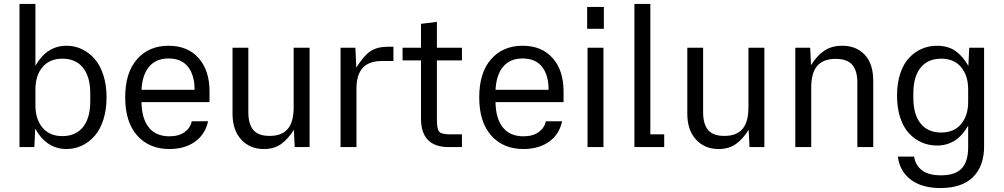

<svg xmlns="http://www.w3.org/2000/svg" viewBox="-20 -740 5049 966"><path d="M314.9 9.8Q214.4 9.8 157.2 -92.8L152.8 0H78.1V-720.2H158.2V-409.2Q215.3 -509.8 314.9 -509.8Q356 -509.8 392.1 -492.7Q428.2 -475.6 456.1 -443.8Q483.9 -412.1 500 -362.1Q516.1 -312 516.1 -250Q516.1 -188 500 -137.9Q483.9 -87.9 456.1 -56.2Q428.2 -24.4 392.1 -7.3Q356 9.8 314.9 9.8ZM158.2 -210Q158.2 -140.1 193.8 -97.7Q229.5 -55.2 293.9 -55.2Q361.3 -55.2 397.7 -100.8Q434.1 -146.5 434.1 -230V-270Q434.1 -353.5 397.7 -399.2Q361.3 -444.8 293.9 -444.8Q229.5 -444.8 193.8 -402.3Q158.2 -359.9 158.2 -290Z M832 9.8Q731 9.8 670.4 -57.9Q609.9 -125.5 609.9 -250Q609.9 -374.5 669.4 -442.1Q729 -509.8 828.1 -509.8Q924.3 -509.8 979.2 -447.8Q1034.2 -385.7 1034.2 -279.8V-226.1H691.9Q692.9 -143.6 728.8 -98.9Q764.6 -54.2 832 -54.2Q879.9 -54.2 909.2 -75.7Q938.5 -97.2 944.8 -129.9H1026.9Q1013.2 -64.5 961.4 -27.3Q909.7 9.8 832 9.8ZM691.9 -288.1H959Q959 -361.8 926 -403.8Q893.1 -445.8 828.1 -445.8Q765.1 -445.8 730.5 -404.8Q695.8 -363.8 691.9 -288.1Z M1307.6 9.8Q1237.3 9.8 1193.6 -37.8Q1149.9 -85.4 1149.9 -168V-500H1229.5V-174.8Q1229.5 -115.7 1254.6 -85.9Q1279.8 -56.2 1336.4 -56.2Q1397.5 -56.2 1427.5 -91.1Q1457.5 -126 1457.5 -200.2V-500H1537.6V0H1462.9L1458.5 -86.9Q1429.2 -40 1394 -15.1Q1358.9 9.8 1307.6 9.8Z M1693.4 0V-500H1768.1L1772.5 -399.9Q1810.1 -460 1844 -482.4Q1877.9 -504.9 1932.1 -504.9H1959.5V-433.1H1902.3Q1835.9 -433.1 1804.7 -398.2Q1773.4 -363.3 1773.4 -293.9V0Z M2237.3 0Q2098.1 0 2098.1 -144V-436H2005.4V-500H2098.1V-620.1L2178.2 -629.9V-500H2304.2V-436H2178.2V-141.1Q2178.2 -89.8 2189.9 -76.9Q2201.7 -64 2247.1 -64H2304.2V0Z M2613.3 9.8Q2512.2 9.8 2451.7 -57.9Q2391.1 -125.5 2391.1 -250Q2391.1 -374.5 2450.7 -442.1Q2510.3 -509.8 2609.4 -509.8Q2705.6 -509.8 2760.5 -447.8Q2815.4 -385.7 2815.4 -279.8V-226.1H2473.1Q2474.1 -143.6 2510 -98.9Q2545.9 -54.2 2613.3 -54.2Q2661.1 -54.2 2690.4 -75.7Q2719.7 -97.2 2726.1 -129.9H2808.1Q2794.4 -64.5 2742.7 -27.3Q2690.9 9.8 2613.3 9.8ZM2473.1 -288.1H2740.2Q2740.2 -361.8 2707.3 -403.8Q2674.3 -445.8 2609.4 -445.8Q2546.4 -445.8 2511.7 -404.8Q2477.1 -363.8 2473.1 -288.1Z M2936 0V-500H3016.1V0ZM2934.1 -595.2H3018.1V-705.1H2934.1Z M3171.9 0V-720.2H3252V-64H3321.8V0Z M3595.7 9.8Q3525.4 9.8 3481.7 -37.8Q3438 -85.4 3438 -168V-500H3517.6V-174.8Q3517.6 -115.7 3542.7 -85.9Q3567.9 -56.2 3624.5 -56.2Q3685.5 -56.2 3715.6 -91.1Q3745.6 -126 3745.6 -200.2V-500H3825.7V0H3751L3746.6 -86.9Q3717.3 -40 3682.1 -15.1Q3647 9.8 3595.7 9.8Z M3981.4 0V-500H4056.2L4060.5 -412.1Q4089.8 -459.5 4126.7 -484.6Q4163.6 -509.8 4218.3 -509.8Q4287.6 -509.8 4330.6 -464.8Q4373.5 -419.9 4373.5 -332V0H4293.5V-325.2Q4293.5 -384.3 4267.8 -414.1Q4242.2 -443.8 4184.1 -443.8Q4122.6 -443.8 4092 -408.9Q4061.5 -374 4061.5 -299.8V0Z M4711.4 206.1Q4618.7 206.1 4562.7 164.1Q4506.8 122.1 4497.1 47.9H4579.1Q4585.4 90.3 4617.9 116.2Q4650.4 142.1 4714.4 142.1Q4786.1 142.1 4818.6 107.4Q4851.1 72.8 4851.1 1V-107.9Q4794.9 -7.8 4694.3 -7.8Q4652.8 -7.8 4617.2 -23.4Q4581.5 -39.1 4553.5 -69.1Q4525.4 -99.1 4509.3 -147.9Q4493.2 -196.8 4493.2 -258.8Q4493.2 -320.8 4509.3 -369.6Q4525.4 -418.5 4553.5 -448.5Q4581.5 -478.5 4617.2 -494.1Q4652.8 -509.8 4694.3 -509.8Q4749 -509.8 4786.9 -483.6Q4824.7 -457.5 4852.1 -408.2L4856.4 -500H4931.2V-3.9Q4931.2 95.7 4875.5 150.9Q4819.8 206.1 4711.4 206.1ZM4575.2 -248Q4575.2 -164.6 4611.6 -118.9Q4647.9 -73.2 4715.3 -73.2Q4779.8 -73.2 4815.4 -115.7Q4851.1 -158.2 4851.1 -228V-290Q4851.1 -359.9 4815.4 -402.3Q4779.8 -444.8 4715.3 -444.8Q4647.9 -444.8 4611.6 -399.2Q4575.2 -353.5 4575.2 -270Z"/></svg>

Font: TASA Orbiter Text
Style: Regular
Weight: 400
Designer: Weizhong Zhang
Version: Version 1.000;Glyphs 3.1.2 (3151)